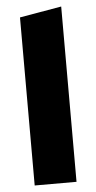

<svg xmlns="http://www.w3.org/2000/svg" viewBox="-53 -758 394 791"><g transform="rotate(-5 144.5 -362.5)"><path d="M58 0V-695L231 -725V0Z"/></g></svg>

Font: Ysabeau Office Black
Style: Regular
Weight: 900
Designer: Christian Thalmann (Catharsis Fonts)
Version: Version 2.001;gftools[0.9.30]; featfreeze: tnum,lnum,ss02